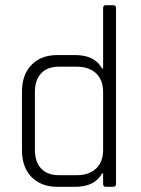

<svg xmlns="http://www.w3.org/2000/svg" viewBox="-20 -723 544 743"><path d="M270 0H203Q139 0 102 -38Q65 -76 65 -142V-368Q65 -434 102 -472Q139 -510 203 -510H270Q347 -510 375 -458H379V-691Q379 -703 389 -703H418Q429 -703 429 -691V-12Q429 0 418 0H389Q379 0 379 -12V-52H375Q347 0 270 0ZM379 -143V-367Q379 -414 351.5 -439.5Q324 -465 276 -465H209Q163 -465 139 -439Q115 -413 115 -366V-144Q115 -97 139 -71Q163 -45 209 -45H276Q324 -45 351.5 -70.5Q379 -96 379 -143Z"/></svg>

Font: Rajdhani
Style: Regular
Weight: 400
Designer: Satya Rajpurohit, Jyotish Sonowal
Foundry: Indian Type Foundry
Version: Version 1.201 February 1, 2022